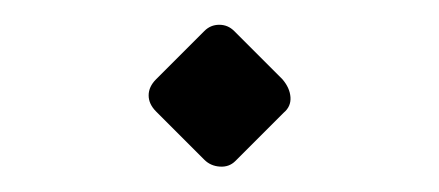

<svg xmlns="http://www.w3.org/2000/svg" viewBox="-20 -216 354 155"><path d="M170 -86Q165 -81 157.5 -81.5Q150 -82 145 -87L106 -126Q100 -132 100 -139Q100 -146 106 -152L145 -191Q150 -196 157 -196Q164 -196 169 -191L208 -152Q214 -145 214.5 -137.5Q215 -130 209 -125Z"/></svg>

Font: Rubik Light
Style: Italic
Weight: 300
Italic angle: -12°
Designer: Hubert and Fischer
Foundry: Hubert and Fischer
Version: Version 2.300;gftools[0.9.30]